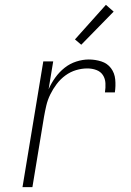

<svg xmlns="http://www.w3.org/2000/svg" viewBox="-20 -774 540 794"><path d="M73 0 159 -520H200L181 -405Q192 -430 208.5 -453Q225 -476 247 -493.5Q269 -511 295.5 -519.5Q322 -528 347 -528Q374 -528 399 -520Q424 -512 439 -492Q454 -472 456.5 -445.5Q459 -419 455 -392H414Q417 -411 416 -430Q415 -449 405.5 -463.5Q396 -478 378.5 -484.5Q361 -491 341 -491Q318 -491 294.5 -484Q271 -477 250.5 -462Q230 -447 214.5 -426.5Q199 -406 188 -383.5Q177 -361 171.5 -337.5Q166 -314 162 -291L114 0ZM316 -589 290 -611 418 -754 450 -726Z"/></svg>

Font: Iosevka Curly Extralight
Style: Italic
Weight: 200
Italic angle: -9°
Monospace: yes
Designer: Belleve Invis
Foundry: Belleve Invis
Version: Version 22.1.2; ttfautohint (v1.8.4)